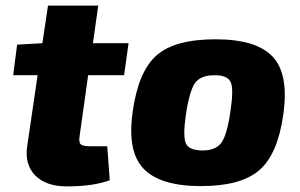

<svg xmlns="http://www.w3.org/2000/svg" viewBox="-20 -651 1068 684"><path d="M294 -383 264 -169Q260 -145 267 -137.5Q274 -130 300 -130H362L371 -9Q313 13 218 13Q144 13 105.5 -26Q67 -65 77 -131L114 -383H27L41 -492L131 -497L151 -631H330L311 -497H438L422 -383Z M748 -511Q894 -511 952 -448.5Q1010 -386 989 -241Q969 -101 903.5 -44.5Q838 12 696 12Q551 12 491.5 -50Q432 -112 453 -255Q473 -397 538 -454Q603 -511 748 -511ZM745 -383Q695 -383 675 -355.5Q655 -328 642 -241Q631 -164 642.5 -139.5Q654 -115 702 -115Q749 -115 769 -143Q789 -171 801 -255Q813 -333 802 -358Q791 -383 745 -383Z"/></svg>

Font: Ezarion Extra Bold
Style: Italic
Weight: 800
Italic angle: -8°
Designer: Natanael Gama
Version: Version 1.001;PS 001.001;hotconv 1.0.70;makeotf.lib2.5.58329